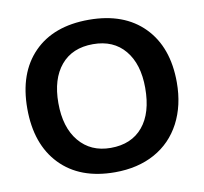

<svg xmlns="http://www.w3.org/2000/svg" viewBox="-79 -784 934 879"><g transform="rotate(-10 388.5 -345.0)"><path d="M736.1 -347Q736.1 -239.8 693.4 -158.4Q650.6 -77.1 571.7 -33.7Q492.8 9.6 386.7 9.6Q224.1 9.6 132.5 -85.5Q41 -180.7 41 -347Q41 -512 132.5 -605.4Q224.1 -698.8 388 -698.8Q551.8 -698.8 644 -604.8Q736.1 -510.8 736.1 -347ZM589.2 -347Q589.2 -457.8 536.1 -521.7Q483.1 -585.5 388 -585.5Q291.6 -585.5 238.6 -522.3Q185.5 -459 185.5 -347Q185.5 -233.7 239.8 -168.7Q294 -103.6 386.7 -103.6Q483.1 -103.6 536.1 -166.9Q589.2 -230.1 589.2 -347Z"/></g></svg>

Font: Ramabhadra
Style: Regular
Weight: 400
Designer: Purushoth Kumar Guthula
Foundry: Andhrapradesh Society for Knowledge Networks
Version: Version 1.0.5; ttfautohint (vUNKNOWN) -l 7 -r 28 -G 50 -x 13